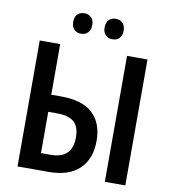

<svg xmlns="http://www.w3.org/2000/svg" viewBox="-96 -989 954 1072"><g transform="rotate(10 381.0 -453.5)"><path d="M76 -714H192V-427H249Q369 -427 427.5 -372Q486 -317 486 -217Q486 -114 426 -57Q366 0 252 0H76ZM571 -714H687V0H571ZM248 -96Q369 -96 369 -216Q369 -276 338.5 -303Q308 -330 244 -330H192V-96ZM296 -907Q320 -907 335 -892Q350 -877 350 -849Q350 -822 335 -806.5Q320 -791 296 -791Q272 -791 257 -806Q242 -821 242 -849Q242 -878 257 -892.5Q272 -907 296 -907ZM474 -907Q498 -907 513 -892Q528 -877 528 -849Q528 -821 513 -806Q498 -791 474 -791Q450 -791 435 -806Q420 -821 420 -849Q420 -878 435 -892.5Q450 -907 474 -907Z"/></g></svg>

Font: Noto Sans Display Medium Narrow
Style: Regular
Weight: 500
Width: 4
Designer: Monotype Design team
Foundry: Monotype Imaging Inc.
Version: Version 1.000